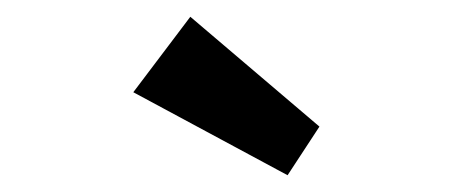

<svg xmlns="http://www.w3.org/2000/svg" viewBox="-20 -808 540 229"><path d="M323 -599 139 -698 207 -788 361 -657Z"/></svg>

Font: Readex Pro Medium
Style: Regular
Weight: 500
Designer: Bonnie Shaver-Troup, Thomas Jockin
Foundry: Lexend
Version: Version 1.204; ttfautohint (v1.8.4.7-5d5b)